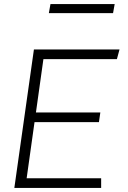

<svg xmlns="http://www.w3.org/2000/svg" viewBox="-20 -931 632 951"><path d="M222 -866H540L548 -911H230ZM51 0H481V-48H112L151 -326H470L477 -374H158L195 -638H559L572 -686H148Z"/></svg>

Font: Chivo Light
Style: Italic
Weight: 300
Italic angle: -8°
Designer: Hector Gatti
Foundry: Omnibus-Type
Version: Version 1.003;PS 001.003;hotconv 1.0.70;makeotf.lib2.5.58329